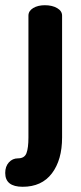

<svg xmlns="http://www.w3.org/2000/svg" viewBox="-58 -495 309 736"><path d="M114 -475Q142 -475 161 -464Q180 -453 180 -435V32Q180 118 141 169.5Q102 221 29 221Q-38 221 -38 168Q-38 143 -24 127.5Q-10 112 11 112Q36 112 43.5 92Q51 72 51 32V-435Q51 -453 69 -464Q87 -475 114 -475Z"/></svg>

Font: Dosis
Style: Bold
Weight: 700
Designer: Edgar Tolentino, Pablo Impallari, Igino Marini
Foundry: Edgar Tolentino, Pablo Impallari, Igino Marini
Version: Version 1.007